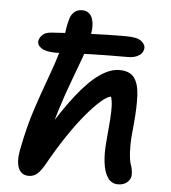

<svg xmlns="http://www.w3.org/2000/svg" viewBox="-54 -809 774 869"><g transform="rotate(5 333.0 -374.5)"><path d="M108 8Q86 8 72.5 -5.5Q59 -19 55.5 -45.5Q52 -72 60 -111Q80 -214 107 -295.5Q134 -377 159 -444Q184 -511 200 -567Q209 -599 212.5 -624.5Q216 -650 219.5 -672Q223 -694 229 -714Q233 -732 247 -746Q261 -760 286 -760Q304 -760 317.5 -748Q331 -736 335.5 -709Q340 -682 330 -635Q322 -595 304 -545Q286 -495 263 -434.5Q240 -374 218 -303.5Q196 -233 180 -153L160 -184Q229 -300 285 -370.5Q341 -441 388 -473Q435 -505 476 -505Q523 -505 543.5 -477.5Q564 -450 566.5 -397Q569 -344 562 -268Q555 -205 555 -167.5Q555 -130 558.5 -108Q562 -86 569 -69Q571 -60 572 -50Q573 -40 572 -30Q568 -12 552.5 -0.5Q537 11 514 11Q484 11 467 -14.5Q450 -40 445 -83Q440 -126 445 -177Q451 -241 453.5 -279.5Q456 -318 455 -341.5Q454 -365 448 -382Q432 -380 404 -356Q376 -332 339.5 -289Q303 -246 262 -185Q221 -124 179 -49Q162 -19 146 -5.5Q130 8 108 8ZM181 -558Q137 -558 116 -572Q95 -586 99 -607Q103 -622 115.5 -633.5Q128 -645 156 -647Q243 -653 326.5 -656.5Q410 -660 494 -660Q545 -660 564 -643.5Q583 -627 579 -609Q576 -590 557 -578.5Q538 -567 509 -567Q408 -567 343.5 -565Q279 -563 241.5 -560.5Q204 -558 181 -558Z"/></g></svg>

Font: Shantell Sans Medium
Style: Italic
Weight: 500
Italic angle: -11°
Designer: Stephen Nixon, Anya Danilova, Shantell Martin
Foundry: Arrow Type
Version: Version 1.011;[c5ecc13dd]